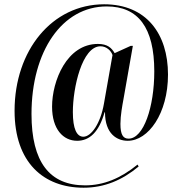

<svg xmlns="http://www.w3.org/2000/svg" viewBox="-20 -734 834 896"><path d="M370 142C467 142 550 107 627 43L622 34C542 99 463 131 377 131C212 131 127 23 127 -202C127 -495 270 -704 478 -704C625 -704 700 -605 700 -401C700 -234 650 -87 580 -87C554 -87 542 -106 542 -156C542 -195 551 -243 556 -270L600 -520H590L515 -486C501 -510 482 -529 437 -529C292 -529 223 -357 223 -236C223 -131 275 -77 340 -77C398 -77 442 -118 468 -210H470C470 -108 527 -77 576 -77C672 -77 764 -204 764 -386C764 -576 663 -714 466 -714C223 -714 48 -499 48 -217C48 25 184 142 370 142ZM369 -96C338 -96 320 -133 320 -211C320 -325 363 -518 449 -518C478 -518 499 -496 505 -477L465 -250C449 -158 406 -96 369 -96Z"/></svg>

Font: Noto Serif Display Condensed
Style: Bold Italic
Weight: 700
Width: 3
Italic angle: -12°
Designer: Monotype Design Team
Foundry: Monotype Imaging Inc.
Version: Version 2.009